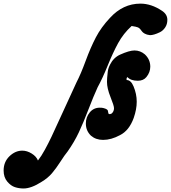

<svg xmlns="http://www.w3.org/2000/svg" viewBox="-275 -776 948 1065"><path d="M427.7 -332Q451.2 -332 465.8 -296.9Q483.4 -254.9 483.4 -211.9Q483.4 -169.9 466.8 -122.1Q441.4 -51.8 390.6 -26.4Q341.8 0 296.9 0Q256.8 0 229.5 -23.4Q201.2 -50.8 201.2 -90.8Q201.2 -126 222.7 -152.3Q244.1 -178.7 278.3 -178.7Q291 -178.7 297.9 -176.8Q310.5 -173.8 316.4 -169.9Q322.3 -166 323.2 -162.6Q324.2 -159.2 325.2 -152.3Q326.2 -136.7 344.7 -146.5Q357.4 -158.2 357.4 -175.8Q357.4 -189.5 337.9 -237.8Q318.4 -286.1 318.4 -322.3Q318.4 -336.9 319.3 -343.8Q320.3 -347.7 321.3 -363.8Q322.3 -379.9 325.2 -391.6Q328.1 -403.3 335 -417Q354.5 -456.1 390.6 -472.7Q442.4 -496.1 470.7 -496.1Q502.9 -496.1 528.3 -474.6Q558.6 -446.3 558.6 -406.2Q558.6 -375 537.1 -348.6Q520.5 -328.1 489.3 -328.1Q450.2 -328.1 431.6 -348.6Q424.8 -341.8 427.7 -332ZM-144.5 269.5Q-168.9 269.5 -191.9 262.2Q-214.8 254.9 -234.9 231Q-254.9 207 -254.9 169.9Q-254.9 122.1 -222.7 90.8Q-190.4 59.6 -151.4 59.6Q-125 59.6 -99.1 75.7Q-73.2 91.8 -64.5 114.3Q-45.9 90.8 -25.9 54.2Q-5.9 17.6 10.7 -17.6Q27.3 -52.7 70.3 -147Q113.3 -241.2 149.4 -319.3Q172.9 -364.3 200.2 -438.5Q227.5 -512.7 256.8 -568.8Q286.1 -625 335 -676.8Q407.2 -755.9 503.9 -755.9Q564.5 -755.9 624 -715.8Q653.3 -696.3 653.3 -666Q653.3 -641.6 641.1 -623.5Q628.9 -605.5 611.8 -597.2Q594.7 -588.9 581.1 -585Q567.4 -581.1 558.6 -581.1H556.6Q539.1 -583 527.8 -589.4Q516.6 -595.7 512.7 -601.6Q508.8 -607.4 502.9 -614.3Q497.1 -621.1 490.2 -624Q481.4 -627.9 455.1 -631.8Q409.2 -589.8 380.4 -537.1Q351.6 -484.4 322.3 -412.1Q293 -339.8 266.6 -292Q244.1 -243.2 215.8 -169.4Q187.5 -95.7 162.6 -42.5Q137.7 10.7 100.6 63.5Q83 85 59.6 121.6Q36.1 158.2 13.2 185.1Q-9.8 211.9 -43.9 232.4Q-101.6 269.5 -144.5 269.5Z"/></svg>

Font: Essays1743
Style: BoldItalic
Weight: 700
Italic angle: -10°
Designer: Based on the typeface in a 1743 English translation of the essays of Montaigne.  PostScript/TrueType font designed by Jo
Version: Version 002.100